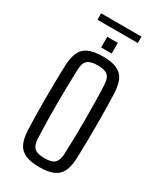

<svg xmlns="http://www.w3.org/2000/svg" viewBox="-200 -849 770 923"><g transform="rotate(30 185.5 -387.5)"><path d="M185.5 7Q137.5 7 108.2 -5.8Q79 -18.5 65.5 -46.2Q52 -74 50 -118.5Q48.5 -152 47.8 -196.8Q47 -241.5 47 -291Q47 -340.5 47.8 -389.5Q48.5 -438.5 50 -480.5Q52.5 -526.5 65.8 -554Q79 -581.5 108.2 -594.2Q137.5 -607 185.5 -607Q234.5 -607 263.5 -594.2Q292.5 -581.5 305.8 -553.8Q319 -526 321 -480.5Q322.5 -443 323.2 -398Q324 -353 324 -304.8Q324 -256.5 323.2 -209.2Q322.5 -162 321 -118.5Q319 -74 305.5 -46.2Q292 -18.5 263 -5.8Q234 7 185.5 7ZM185.5 -42.5Q226.5 -42.5 242 -58Q257.5 -73.5 259 -107.5Q261 -153 262 -200.5Q263 -248 263 -296.8Q263 -345.5 262.2 -394.8Q261.5 -444 259 -493Q257.5 -529 241.2 -543.2Q225 -557.5 185.5 -557.5Q146 -557.5 129.2 -542.5Q112.5 -527.5 111.5 -491Q110 -448.5 109 -401.8Q108 -355 107.8 -305.8Q107.5 -256.5 108.5 -206.8Q109.5 -157 111.5 -109Q113 -72.5 129.5 -57.5Q146 -42.5 185.5 -42.5ZM156 -640V-699H214.5V-640ZM74 -782H298V-746.5H74Z"/></g></svg>

Font: Big Shoulders Text Thin Light
Style: Regular
Weight: 300
Version: Version 2.002